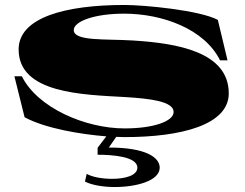

<svg xmlns="http://www.w3.org/2000/svg" viewBox="-20 -535 986 773"><path d="M481 17C712 17 901 -33 901 -159C901 -326 694 -361 515 -372C405 -379 277 -368 277 -414C277 -448 357 -480 480 -480C633 -480 803 -419 866 -292H896L857 -455C783 -494 560 -515 481 -515C244 -515 55 -465 55 -336C55 -158 314 -154 487 -144C584 -138 679 -127 679 -84C679 -47 599 -18 482 -18C323 -18 131 -101 68 -228H38L79 -63C164 -17 308 6 408 14L373 60V88C432 88 533 95 533 140C533 172 483 185 431 185C392 185 352 178 329 165L322 196C349 210 395 218 442 218C529 218 623 193 623 140C623 99 568 59 418 59L448 16Z"/></svg>

Font: Sprat Extended Black
Style: Regular
Weight: 900
Width: 9
Designer: Ethan Nakache
Foundry: Collletttivo
Version: Version 2.000;Glyphs 3.2 (3217)